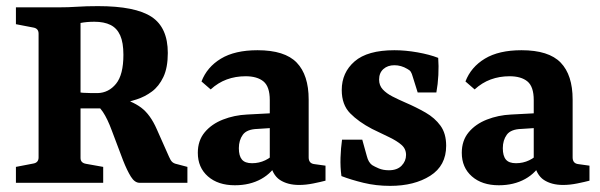

<svg xmlns="http://www.w3.org/2000/svg" viewBox="-20 -597 1959 627"><path d="M32 0V-52L89 -63Q106 -66 106 -83V-487Q106 -504 89 -507L32 -518V-573H171Q203 -573 232 -575Q261 -577 300 -577Q422 -577 475 -542Q528 -507 528 -424Q528 -376 513.5 -345.5Q499 -315 476 -298Q453 -281 426.5 -272.5Q400 -264 376 -258L341 -243Q315 -243 285.5 -243Q256 -243 226 -243V-298Q237 -295 251 -294Q265 -293 278.5 -293Q292 -293 299 -293Q335 -294 359 -323.5Q383 -353 383 -418Q383 -458 372.5 -481.5Q362 -505 341 -515.5Q320 -526 288 -526Q276 -526 264.5 -525Q253 -524 243 -522V-81Q243 -65 261 -62L317 -52V0ZM436 0Q420 0 407.5 -20Q395 -40 382 -73L345 -171Q331 -209 316 -231.5Q301 -254 282 -261L361 -280Q411 -268 441 -245.5Q471 -223 492 -175L532 -85Q537 -73 542.5 -68Q548 -63 558 -61L592 -52V0Z M747 8Q692 8 659 -21Q626 -50 626 -98Q626 -138 648.5 -165Q671 -192 708 -206.5Q745 -221 787 -223L882 -228V-180L821 -176Q786 -175 773 -157Q760 -139 760 -113Q760 -88 770 -76Q780 -64 803 -64Q826 -64 846 -73.5Q866 -83 879 -99L889 -71Q870 -33 833 -12.5Q796 8 747 8ZM638 -331Q656 -378 701.5 -405.5Q747 -433 821 -433Q910 -433 949 -392.5Q988 -352 988 -272V-83Q988 -63 1007 -61L1043 -56V-7Q1028 -3 1003.5 2Q979 7 957 7Q919 7 894 -9.5Q869 -26 861 -69V-270Q861 -314 840.5 -331Q820 -348 782 -348Q749 -348 720.5 -337.5Q692 -327 668 -305Z M1095 -22Q1091 -51 1092 -82Q1093 -113 1097 -141H1163L1178 -87Q1183 -67 1195 -58Q1203 -53 1217 -47Q1231 -41 1250 -41Q1277 -41 1291.5 -56Q1306 -71 1306 -91Q1306 -111 1291 -124Q1276 -137 1251 -149Q1226 -161 1195 -176Q1151 -199 1123.5 -227Q1096 -255 1096 -303Q1096 -360 1138 -396.5Q1180 -433 1268 -433Q1304 -433 1343.5 -426Q1383 -419 1411 -408Q1413 -382 1411.5 -352Q1410 -322 1405 -295H1344L1328 -346Q1325 -357 1321.5 -362.5Q1318 -368 1310 -372Q1300 -378 1289.5 -381Q1279 -384 1268 -384Q1246 -384 1232 -371.5Q1218 -359 1218 -337Q1218 -318 1230 -305Q1242 -292 1261.5 -282Q1281 -272 1304 -262Q1339 -247 1369.5 -229.5Q1400 -212 1418.5 -186.5Q1437 -161 1437 -121Q1437 -56 1385 -23Q1333 10 1254 10Q1208 10 1167 0Q1126 -10 1095 -22Z M1609 8Q1554 8 1521 -21Q1488 -50 1488 -98Q1488 -138 1510.5 -165Q1533 -192 1570 -206.5Q1607 -221 1649 -223L1744 -228V-180L1683 -176Q1648 -175 1635 -157Q1622 -139 1622 -113Q1622 -88 1632 -76Q1642 -64 1665 -64Q1688 -64 1708 -73.5Q1728 -83 1741 -99L1751 -71Q1732 -33 1695 -12.5Q1658 8 1609 8ZM1500 -331Q1518 -378 1563.5 -405.5Q1609 -433 1683 -433Q1772 -433 1811 -392.5Q1850 -352 1850 -272V-83Q1850 -63 1869 -61L1905 -56V-7Q1890 -3 1865.5 2Q1841 7 1819 7Q1781 7 1756 -9.5Q1731 -26 1723 -69V-270Q1723 -314 1702.5 -331Q1682 -348 1644 -348Q1611 -348 1582.5 -337.5Q1554 -327 1530 -305Z"/></svg>

Font: Rasa
Style: Bold
Weight: 700
Designer: Anna Giedrys (Yrsa+Rasa design), David Brezina (Yrsa art-direction, Rasa art-direction, design)
Foundry: Rosetta Type Foundry
Version: Version 2.004